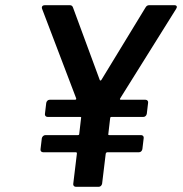

<svg xmlns="http://www.w3.org/2000/svg" viewBox="-20 -720 706 739"><path d="M658 -686 443 -342Q439 -336 446 -336H540Q545 -336 548 -332.5Q551 -329 550 -324L545 -282Q544 -277 540.5 -273.5Q537 -270 532 -270H410Q404 -270 404 -265L397 -205Q395 -200 401 -200H523Q528 -200 531 -196.5Q534 -193 533 -188L528 -146Q527 -141 523.5 -137.5Q520 -134 515 -134H393Q389 -134 387 -129L373 -13Q372 -8 368.5 -4.5Q365 -1 360 -1H272Q267 -1 264 -4.5Q261 -8 262 -13L276 -129Q276 -134 272 -134H146Q141 -134 138 -137.5Q135 -141 136 -146L141 -188Q142 -193 146 -196.5Q150 -200 155 -200H280Q285 -200 285 -205L292 -265Q294 -270 288 -270H163Q158 -270 155 -273.5Q152 -277 153 -282L158 -324Q159 -329 162.5 -332.5Q166 -336 171 -336H268Q275 -336 273 -342L142 -686L141 -690Q141 -700 153 -700H249Q258 -700 261 -691L364 -412Q366 -408 370 -412L540 -691Q545 -700 554 -700H651Q658 -700 660 -696Q662 -692 658 -686Z"/></svg>

Font: Barlow SemiBold
Style: Italic
Weight: 600
Italic angle: -7°
Designer: Jeremy Tribby
Foundry: Tribby Type
Version: Version 1.408